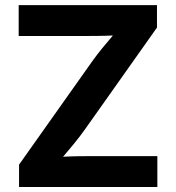

<svg xmlns="http://www.w3.org/2000/svg" viewBox="-20 -748 704 768"><path d="M56.2 0V-89.4L351.1 -505.9Q369.1 -530.8 389.6 -555.9Q410.2 -581.1 431.6 -606Q397 -604.5 362.1 -604.2Q327.1 -604 292.5 -604H54.7V-727.5H607.9V-637.7L318.4 -228.5Q299.3 -201.7 277.3 -174.8Q255.4 -147.9 232.4 -121.1Q269.5 -123 306.2 -123.3Q342.8 -123.5 379.9 -123.5H609.4V0Z"/></svg>

Font: Inter
Style: Bold
Weight: 700
Designer: Rasmus Andersson
Foundry: rsms
Version: Version 4.001;git-9221beed3